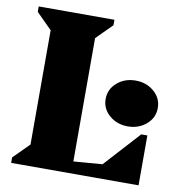

<svg xmlns="http://www.w3.org/2000/svg" viewBox="-78 -762 777 834"><g transform="rotate(10 310.0 -345.0)"><path d="M26 0V-24L95 -93V-597L26 -666V-690H360V-666L291 -597V-53L418 -63L561 -220H588V0ZM497 -244Q449 -244 415.5 -273Q382 -302 382 -345Q382 -388 415.5 -417Q449 -446 497 -446Q545 -446 578.5 -417Q612 -388 612 -345Q612 -302 578.5 -273Q545 -244 497 -244Z"/></g></svg>

Font: Platypi ExtraBold
Style: Regular
Weight: 800
Designer: David Sargent
Foundry: Bolt Cutter Type
Version: Version 1.200; ttfautohint (v1.8.4.7-5d5b)